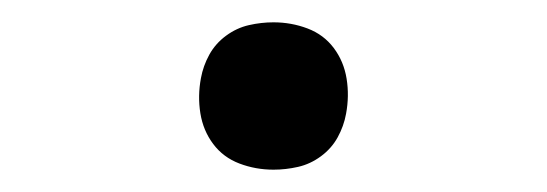

<svg xmlns="http://www.w3.org/2000/svg" viewBox="-20 -426 490 172"><path d="M225 -274Q209 -274 194.5 -279.5Q180 -285 171 -297Q162 -309 159.5 -324.5Q157 -340 160 -356Q162 -367 167.5 -377Q173 -387 182.5 -394Q192 -401 203 -403.5Q214 -406 225 -406Q241 -406 255.5 -400.5Q270 -395 279 -383Q288 -371 290.5 -355.5Q293 -340 290 -324Q288 -313 282.5 -303Q277 -293 267.5 -286Q258 -279 247 -276.5Q236 -274 225 -274Z"/></svg>

Font: Iosevka Etoile Light Oblique
Style: Regular
Weight: 300
Italic angle: -9°
Designer: Belleve Invis
Foundry: Belleve Invis
Version: Version 15.5.2; ttfautohint (v1.8.4)